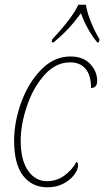

<svg xmlns="http://www.w3.org/2000/svg" viewBox="-20 -786 443 816"><path d="M40 -188Q40 -268 70.5 -351.5Q101 -435 155.5 -490.5Q210 -546 279 -546Q333 -546 363 -514.5Q393 -483 393 -442Q393 -427 386 -419.5Q379 -412 367 -412Q367 -465 344 -493Q321 -521 278 -521Q217 -521 169 -467.5Q121 -414 94.5 -335.5Q68 -257 68 -188Q68 -106 99 -61Q130 -16 180 -16Q220 -16 252.5 -39Q285 -62 305 -98Q308 -97 310 -93Q312 -89 312 -84Q312 -66 295.5 -43.5Q279 -21 249.5 -5.5Q220 10 181 10Q116 10 78 -39.5Q40 -89 40 -188ZM202 -619Q288 -711 313 -766H345Q350 -733 366.5 -692.5Q383 -652 403 -619L400 -606H393Q348 -662 324 -730Q298 -694 271.5 -665.5Q245 -637 208 -606H199Z"/></svg>

Font: Noto Serif NarrowThin
Style: Italic
Weight: 250
Width: 4
Italic angle: -12°
Designer: Monotype Design Team
Foundry: Monotype Imaging Inc.
Version: Version 1.001